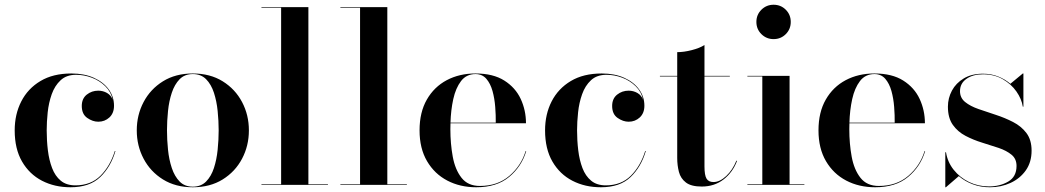

<svg xmlns="http://www.w3.org/2000/svg" viewBox="-20 -780 4408 810"><path d="M467 -143Q447.5 -76 402.8 -33Q358 10 277.5 10Q210.5 10 157.2 -17.5Q104 -45 73 -98.5Q42 -152 42 -230Q42 -298 69.8 -352.2Q97.5 -406.5 150.8 -438.2Q204 -470 281 -470Q335.5 -470 376 -451.8Q416.5 -433.5 438.8 -402.8Q461 -372 461 -334Q461 -302.5 441.5 -284.5Q422 -266.5 394.5 -266.5Q371 -266.5 348 -282.5Q325 -298.5 325 -333Q325 -364 346 -380.8Q367 -397.5 394.5 -397.5Q414.5 -397.5 431.5 -387.8Q448.5 -378 455.5 -359Q448.5 -392.5 424.2 -416.2Q400 -440 367.2 -452.2Q334.5 -464.5 301 -464.5Q260.5 -464.5 235.8 -441.5Q211 -418.5 198.2 -382.5Q185.5 -346.5 181.2 -306Q177 -265.5 177 -230Q177 -187 182 -145.8Q187 -104.5 199.8 -71Q212.5 -37.5 236.2 -17.8Q260 2 298 2Q363 2 403.8 -38.5Q444.5 -79 464.5 -143Z M557 -230Q557 -295 585.8 -349.5Q614.5 -404 667.5 -437Q720.5 -470 793.5 -470Q866.5 -470 919.5 -437Q972.5 -404 1001.2 -349.5Q1030 -295 1030 -230Q1030 -165 1001.2 -110.5Q972.5 -56 919.5 -23Q866.5 10 793.5 10Q720.5 10 667.5 -23Q614.5 -56 585.8 -110.5Q557 -165 557 -230ZM684.5 -230Q684.5 -190 688.8 -148.2Q693 -106.5 704.8 -71.2Q716.5 -36 737.8 -14.2Q759 7.5 793.5 7.5Q828 7.5 849.5 -14.2Q871 -36 882.5 -71.2Q894 -106.5 898.2 -148.2Q902.5 -190 902.5 -230Q902.5 -270 898.2 -311.8Q894 -353.5 882.5 -388.8Q871 -424 849.5 -445.8Q828 -467.5 793.5 -467.5Q759 -467.5 737.8 -445.8Q716.5 -424 704.8 -388.8Q693 -353.5 688.8 -311.8Q684.5 -270 684.5 -230Z M1083 -2.5H1166V-747.5H1083V-750H1281V-2.5H1363.5V0H1083Z M1416 -2.5H1499V-747.5H1416V-750H1614V-2.5H1696.5V0H1416Z M2200 -142.5Q2180.5 -77.5 2128.2 -33.8Q2076 10 1989 10Q1921 10 1867 -18.2Q1813 -46.5 1781.5 -100.2Q1750 -154 1750 -230Q1750 -306.5 1780.8 -360Q1811.5 -413.5 1864.8 -441.8Q1918 -470 1986 -470Q2060.5 -470 2107.5 -440.2Q2154.5 -410.5 2176.8 -362.5Q2199 -314.5 2199 -260H1880.5Q1880 -248 1880 -235Q1880 -174 1890 -119.2Q1900 -64.5 1927 -30Q1954 4.5 2004.5 4.5Q2079 4.5 2128.8 -38Q2178.5 -80.5 2197.5 -142.5ZM1986 -467.5Q1947.5 -467.5 1925 -438Q1902.5 -408.5 1892.2 -361.8Q1882 -315 1880.5 -262.5H2071.5Q2072 -293.5 2069.2 -329Q2066.5 -364.5 2057.8 -396Q2049 -427.5 2031.8 -447.5Q2014.5 -467.5 1986 -467.5Z M2704.5 -143Q2685 -76 2640.2 -33Q2595.5 10 2515 10Q2448 10 2394.8 -17.5Q2341.5 -45 2310.5 -98.5Q2279.5 -152 2279.5 -230Q2279.5 -298 2307.2 -352.2Q2335 -406.5 2388.2 -438.2Q2441.5 -470 2518.5 -470Q2573 -470 2613.5 -451.8Q2654 -433.5 2676.2 -402.8Q2698.5 -372 2698.5 -334Q2698.5 -302.5 2679 -284.5Q2659.5 -266.5 2632 -266.5Q2608.5 -266.5 2585.5 -282.5Q2562.5 -298.5 2562.5 -333Q2562.5 -364 2583.5 -380.8Q2604.5 -397.5 2632 -397.5Q2652 -397.5 2669 -387.8Q2686 -378 2693 -359Q2686 -392.5 2661.8 -416.2Q2637.5 -440 2604.8 -452.2Q2572 -464.5 2538.5 -464.5Q2498 -464.5 2473.2 -441.5Q2448.5 -418.5 2435.8 -382.5Q2423 -346.5 2418.8 -306Q2414.5 -265.5 2414.5 -230Q2414.5 -187 2419.5 -145.8Q2424.5 -104.5 2437.2 -71Q2450 -37.5 2473.8 -17.8Q2497.5 2 2535.5 2Q2600.5 2 2641.2 -38.5Q2682 -79 2702 -143Z M3089.5 -101.5Q3071.5 -53.5 3032.8 -23.2Q2994 7 2940.5 7Q2896 7 2873.8 -10Q2851.5 -27 2844.2 -54.8Q2837 -82.5 2837 -113.5V-457.5H2764V-460H2837V-560Q2865 -560 2898.2 -568.5Q2931.5 -577 2952 -590V-460H3059V-457.5H2952V-78Q2952 -40.5 2960.8 -26.2Q2969.5 -12 2990 -12Q3016.5 -12 3043.8 -37.5Q3071 -63 3086.5 -102Z M3171 -687.5Q3171 -718 3192.2 -739Q3213.5 -760 3243.5 -760Q3274 -760 3295 -739Q3316 -718 3316 -687.5Q3316 -657 3295 -636Q3274 -615 3243.5 -615Q3213.5 -615 3192.2 -636Q3171 -657 3171 -687.5ZM3133 -2.5H3196V-457.5H3133V-460H3311V-2.5H3373.5V0H3133Z M3883 -142.5Q3863.5 -77.5 3811.2 -33.8Q3759 10 3672 10Q3604 10 3550 -18.2Q3496 -46.5 3464.5 -100.2Q3433 -154 3433 -230Q3433 -306.5 3463.8 -360Q3494.5 -413.5 3547.8 -441.8Q3601 -470 3669 -470Q3743.5 -470 3790.5 -440.2Q3837.5 -410.5 3859.8 -362.5Q3882 -314.5 3882 -260H3563.5Q3563 -248 3563 -235Q3563 -174 3573 -119.2Q3583 -64.5 3610 -30Q3637 4.5 3687.5 4.5Q3762 4.5 3811.8 -38Q3861.5 -80.5 3880.5 -142.5ZM3669 -467.5Q3630.5 -467.5 3608 -438Q3585.5 -408.5 3575.2 -361.8Q3565 -315 3563.5 -262.5H3754.5Q3755 -293.5 3752.2 -329Q3749.5 -364.5 3740.8 -396Q3732 -427.5 3714.8 -447.5Q3697.5 -467.5 3669 -467.5Z M3970.5 10H3968V-137.5H3971Q3977.5 -96 4003.5 -63.5Q4029.5 -31 4068.2 -12.2Q4107 6.5 4152 6.5Q4198.5 6.5 4233.5 -14Q4268.5 -34.5 4268.5 -80Q4268.5 -110 4247.5 -127.2Q4226.5 -144.5 4193.5 -155.8Q4160.5 -167 4123.5 -178.2Q4086.5 -189.5 4053.5 -206.8Q4020.5 -224 3999.8 -253.2Q3979 -282.5 3979 -330Q3979 -366 3996 -397.8Q4013 -429.5 4046 -449.2Q4079 -469 4126.5 -469Q4162 -469 4191.2 -457.2Q4220.5 -445.5 4242.5 -426.5L4295 -470H4297.5V-330H4295Q4290 -362.5 4268.2 -393.8Q4246.5 -425 4210.5 -445.8Q4174.5 -466.5 4127 -466.5Q4084 -466.5 4057 -447.2Q4030 -428 4030 -395.5Q4030 -367 4051.8 -349.5Q4073.5 -332 4108 -320Q4142.5 -308 4181 -295.5Q4219.5 -283 4254 -265.2Q4288.5 -247.5 4310.2 -218.8Q4332 -190 4332 -144.5Q4332 -96 4307.8 -61.5Q4283.5 -27 4243.5 -8.5Q4203.5 10 4156 10Q4117.5 10 4084 -2.5Q4050.5 -15 4025 -37Z"/></svg>

Font: Bodoni* 72pt Medium
Style: Regular
Weight: 500
Version: Version 2.3